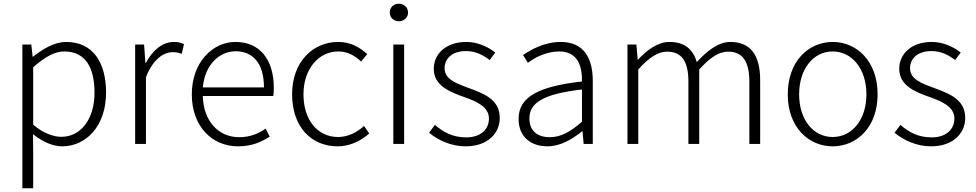

<svg xmlns="http://www.w3.org/2000/svg" viewBox="-20 -772 5236 1030"><path d="M100 238H158V46L157 -52C211 -10 264 13 314 13C439 13 549 -93 549 -275C549 -439 477 -547 335 -547C270 -547 209 -508 157 -468H155L148 -533H100ZM309 -38C270 -38 215 -55 158 -103V-411C220 -466 273 -496 324 -496C443 -496 487 -403 487 -275C487 -132 413 -38 309 -38Z M705 0H763V-358C802 -457 859 -492 906 -492C927 -492 937 -490 955 -483L967 -535C950 -544 934 -547 913 -547C851 -547 798 -501 762 -434H760L753 -533H705Z M1257 13C1334 13 1384 -12 1427 -39L1405 -82C1365 -54 1320 -36 1263 -36C1148 -36 1071 -127 1068 -257H1446C1448 -270 1449 -284 1449 -299C1449 -455 1372 -547 1243 -547C1122 -547 1009 -439 1009 -266C1009 -91 1120 13 1257 13ZM1068 -303C1079 -425 1157 -497 1244 -497C1337 -497 1396 -432 1396 -303Z M1791 13C1858 13 1915 -16 1961 -56L1933 -96C1897 -64 1849 -37 1794 -37C1682 -37 1608 -130 1608 -266C1608 -402 1689 -496 1795 -496C1845 -496 1884 -473 1917 -442L1950 -482C1913 -515 1865 -547 1794 -547C1662 -547 1547 -444 1547 -266C1547 -89 1652 13 1791 13Z M2090 0H2148V-533H2090ZM2120 -658C2146 -658 2169 -677 2169 -704C2169 -734 2146 -752 2120 -752C2093 -752 2071 -734 2071 -704C2071 -677 2093 -658 2120 -658Z M2478 13C2596 13 2661 -57 2661 -139C2661 -242 2571 -271 2489 -302C2427 -325 2365 -347 2365 -406C2365 -454 2401 -498 2480 -498C2532 -498 2571 -477 2607 -450L2637 -490C2597 -522 2540 -547 2482 -547C2370 -547 2307 -481 2307 -403C2307 -311 2395 -278 2474 -250C2536 -228 2603 -199 2603 -136C2603 -81 2562 -35 2481 -35C2408 -35 2359 -63 2313 -102L2282 -60C2330 -20 2400 13 2478 13Z M2917 13C2985 13 3049 -24 3103 -68H3105L3111 0H3160V-338C3160 -456 3115 -547 2988 -547C2901 -547 2827 -505 2786 -477L2812 -435C2849 -463 2910 -496 2980 -496C3081 -496 3104 -414 3102 -335C2867 -308 2762 -252 2762 -134C2762 -35 2831 13 2917 13ZM2929 -36C2870 -36 2820 -64 2820 -137C2820 -219 2892 -268 3102 -292V-119C3039 -64 2988 -36 2929 -36Z M3346 0H3404V-399C3460 -463 3511 -495 3558 -495C3637 -495 3673 -444 3673 -333V0H3731V-399C3788 -463 3837 -495 3885 -495C3963 -495 4000 -444 4000 -333V0H4058V-341C4058 -478 4005 -547 3898 -547C3836 -547 3778 -504 3718 -439C3699 -504 3656 -547 3571 -547C3511 -547 3451 -505 3403 -452H3401L3394 -533H3346Z M4447 13C4576 13 4688 -89 4688 -266C4688 -444 4576 -547 4447 -547C4318 -547 4206 -444 4206 -266C4206 -89 4318 13 4447 13ZM4447 -37C4343 -37 4267 -130 4267 -266C4267 -402 4343 -496 4447 -496C4551 -496 4628 -402 4628 -266C4628 -130 4551 -37 4447 -37Z M4975 13C5093 13 5158 -57 5158 -139C5158 -242 5068 -271 4986 -302C4924 -325 4862 -347 4862 -406C4862 -454 4898 -498 4977 -498C5029 -498 5068 -477 5104 -450L5134 -490C5094 -522 5037 -547 4979 -547C4867 -547 4804 -481 4804 -403C4804 -311 4892 -278 4971 -250C5033 -228 5100 -199 5100 -136C5100 -81 5059 -35 4978 -35C4905 -35 4856 -63 4810 -102L4779 -60C4827 -20 4897 13 4975 13Z"/></svg>

Font: Noto Sans CJK Light
Style: Regular
Weight: 300
Designer: Ryoko NISHIZUKA (kana & ideographs); Paul D. Hunt (Latin, Greek & Cyrillic); Wenlong ZHANG (bopomofo); Sandoll Communica
Foundry: Adobe Systems Incorporated
Version: Version 1.000;PS 1;hotconv 1.0.78;makeotf.lib2.5.61930